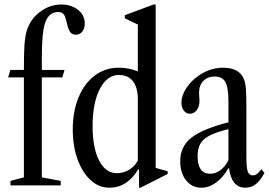

<svg xmlns="http://www.w3.org/2000/svg" viewBox="-20 -842 1223 872"><path d="M27.5 0V-20.5L88.5 -36.5V-490.5H17L27 -524.5H88.5Q88.5 -597.5 91 -635.8Q93.5 -674 100.5 -699Q116.5 -754.5 161.5 -788Q206.5 -821.5 258.5 -821.5Q304 -821.5 334.5 -797.2Q365 -773 365 -735Q365 -713 354 -698.8Q343 -684.5 324.5 -684.5Q304.5 -684.5 296 -700.8Q287.5 -717 283.5 -737Q278.5 -763.5 270.5 -775.5Q262.5 -787.5 243.5 -787.5Q225.5 -787.5 210.2 -776.8Q195 -766 185.5 -740Q177.5 -717.5 173.8 -679.2Q170 -641 170 -579V-524.5H273L263 -490.5H170V-36.5L255.5 -20.5V0Z M476.5 10.5Q429 10.5 391.5 -24Q354 -58.5 332.2 -118.2Q310.5 -178 310.5 -253.5Q310.5 -336.5 336.8 -399.8Q363 -463 410.2 -498.8Q457.5 -534.5 519.5 -534.5Q563.5 -534.5 606 -518V-730.5L547 -759V-773L677.5 -821.5H687V-79.5L741.5 -64V-52L618 10.5H611.5V-72L608 -73.5Q558 10.5 476.5 10.5ZM511.5 -55.5Q541 -55.5 566.5 -71Q592 -86.5 606 -113V-391Q606 -444.5 583.8 -473Q561.5 -501.5 520 -501.5Q466.5 -501.5 433.5 -438Q400.5 -374.5 400.5 -269.5Q400.5 -170.5 430 -113Q459.5 -55.5 511.5 -55.5Z M894.5 10.5Q852 10.5 825.2 -23Q798.5 -56.5 798.5 -110Q798.5 -176 848.5 -216Q898.5 -256 1017.5 -286.5V-380Q1017.5 -443.5 1003.8 -469Q990 -494.5 956 -494.5Q923 -494.5 903.5 -474.5Q884 -454.5 884 -420.5Q884 -411 885 -401.8Q886 -392.5 886 -384Q886 -358.5 873.8 -342Q861.5 -325.5 842.5 -325.5Q825.5 -325.5 814.8 -339.5Q804 -353.5 804 -376Q804 -408.5 826.8 -442.8Q849.5 -477 886.5 -501.5Q936.5 -534.5 994 -534.5Q1066.5 -534.5 1088 -482.5Q1094.5 -465.5 1096.8 -439.5Q1099 -413.5 1099 -352.5V-129Q1099 -80.5 1105.2 -63Q1111.5 -45.5 1128.5 -45.5Q1148.5 -45.5 1166.5 -73.5L1181 -56.5Q1161.5 -21 1141.2 -5.2Q1121 10.5 1094 10.5Q1032 10.5 1020 -78.5H1017.5Q994.5 -37.5 962.2 -13.5Q930 10.5 894.5 10.5ZM934.5 -53Q959.5 -53 981.2 -69.2Q1003 -85.5 1017.5 -114.5V-255.5Q964 -242.5 933.2 -227Q902.5 -211.5 890 -189.2Q877.5 -167 877.5 -133.5Q877.5 -53 934.5 -53Z"/></svg>

Font: Libre Caslon Condensed
Style: Regular
Weight: 400
Designer: Pablo Impallari, Rodrigo Fuenzalida, Katja Schimmel, Ertekin Erdin
Foundry: Pablo Impallari, Rodrigo Fuenzalida
Version: Version 2.000; ttfautohint (v1.8.4.7-5d5b);gftools[0.9.33]